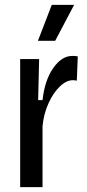

<svg xmlns="http://www.w3.org/2000/svg" viewBox="-20 -770 360 790"><path d="M63 0V-527H141L137 -358H155Q164 -440 199 -490Q234 -540 278 -540Q284 -540 289.5 -539.5Q295 -539 300 -538L296 -438Q289 -440 280 -440Q253 -440 226 -414Q199 -388 179.5 -345Q160 -302 155 -251V0ZM207 -602H136L193 -750H285Z"/></svg>

Font: Bricolage Grotesque 12pt Condensed
Style: Regular
Weight: 400
Width: 3
Designer: Mathieu Triay
Foundry: Atelier Triay
Version: Version 1.001; ttfautohint (v1.8.4.7-5d5b);gftools[0.9.33.de